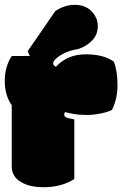

<svg xmlns="http://www.w3.org/2000/svg" viewBox="-25 -764 504 790"><path d="M154.8 6.3Q227.5 6.3 280.8 -27.3V-272.5Q258.3 -276.9 248.8 -280.5Q239.3 -284.2 239.3 -291.5Q239.3 -298.8 243.2 -302.7Q253.9 -299.3 277.6 -295.2Q301.3 -291 331.1 -291Q360.8 -291 390.1 -297.1Q419.4 -303.2 436 -312Q458.5 -357.9 458.5 -414.3Q458.5 -470.7 443.8 -509.8Q402.8 -540.5 327.6 -540.5Q252.4 -540.5 205.1 -489.3Q193.8 -494.6 193.8 -503.4Q193.8 -512.2 205.6 -522.5Q220.2 -536.6 244.4 -547.4Q268.6 -558.1 295.9 -562Q329.6 -572.3 353.5 -596.9Q377.4 -621.6 377.4 -656.2Q377.4 -690.9 351.8 -717.5Q326.2 -744.1 283 -744.1Q239.7 -744.1 202.1 -717.8L89.4 -554.2Q91.8 -543.5 98.1 -533.7H23.4Q-5.4 -490.2 -5.4 -430.9Q-5.4 -371.6 23.4 -331.1V-79.6Q23.4 -36.6 62 -14.6Q96.7 6.3 154.8 6.3Z"/></svg>

Font: Friends & Family
Style: Regular
Weight: 400
Designer: Sarang Kulkarni, Maithili Shingre, Noopur Datye
Foundry: Ek Type
Version: Version 1.000;hotconv 1.0.117;makeotfexe 2.5.65602